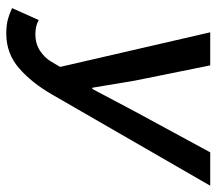

<svg xmlns="http://www.w3.org/2000/svg" viewBox="-60 -634 706 627"><g transform="rotate(90 293.5 -321.0)"><path d="M90 12Q61 12 41 6Q21 0 7 -7L46 -94Q65 -83 92 -83Q123 -83 146 -98Q169 -113 182 -135L199 -164L86 -654H194L244 -407L267 -269H271L344 -407L478 -654H587L290 -139Q251 -71 203 -29.5Q155 12 90 12Z"/></g></svg>

Font: Source Sans 3 Semibold
Style: Italic
Weight: 600
Italic angle: -11°
Designer: Paul D. Hunt
Foundry: Adobe
Version: Version 3.052;hotconv 1.1.0;makeotfexe 2.6.0